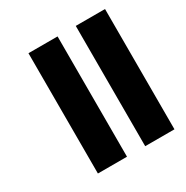

<svg xmlns="http://www.w3.org/2000/svg" viewBox="-168 -882 993 1023"><g transform="rotate(-30 328.0 -370.0)"><path d="M323 -740V0H144V-740ZM615 -740V0H435V-740Z"/></g></svg>

Font: DVN-Poppins ExtBd
Style: Regular
Weight: 800
Designer: Ninad Kale (Devanagari), Jonny Pinhorn (Latin)
Foundry: Indian Type Foundry
Version: 4.004